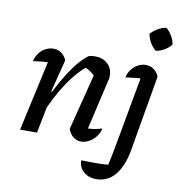

<svg xmlns="http://www.w3.org/2000/svg" viewBox="-98 -822 1044 1118"><g transform="rotate(10 423.5 -262.5)"><path d="M343 -55 430 -398 436 -376Q416 -396 400 -406.5Q384 -417 361 -426L384 -430Q327 -387 271.5 -304Q216 -221 169 -106L157 -146Q182 -207 210 -261.5Q238 -316 266.5 -361Q295 -406 323.5 -439Q352 -472 380 -492Q390 -494 398.5 -495Q407 -496 415 -496Q462 -496 490.5 -469Q519 -442 519 -400Q519 -393 518.5 -385.5Q518 -378 515 -370L447 -75Q473 -76 492 -80Q511 -84 530 -89Q523 -60 505.5 -38.5Q488 -17 465.5 -5Q443 7 420 7Q394 7 373.5 -9Q353 -25 343 -55ZM59 0 161 -463 176 -416Q150 -415 125.5 -413Q101 -411 63 -406Q70 -434 86 -455Q102 -476 124.5 -487Q147 -498 170 -498Q195 -498 215.5 -484Q236 -470 248 -443L199 -251L208 -248L159 0ZM730 -417Q697 -416 667 -413Q637 -410 610 -406Q616 -434 632.5 -455Q649 -476 671 -487Q693 -498 716 -498Q741 -498 761.5 -484Q782 -470 794 -443ZM794 -443 716 9Q699 103 655.5 155Q612 207 544 207Q513 207 489.5 194.5Q466 182 453 161Q440 140 441 114Q476 115 518.5 115.5Q561 116 600 112Q607 81 612 56Q617 31 621.5 6.5Q626 -18 631 -45L704 -448ZM796 -732Q816 -714 830 -690Q844 -666 847 -641Q831 -621 807 -607Q783 -593 757 -589Q737 -605 723 -629.5Q709 -654 704 -680Q722 -700 746 -714Q770 -728 796 -732Z"/></g></svg>

Font: Piazzolla Thin SemiBold
Style: Italic
Weight: 600
Italic angle: -11.3°
Version: Version 2.005